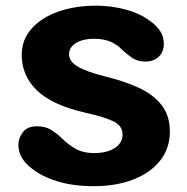

<svg xmlns="http://www.w3.org/2000/svg" viewBox="-20 -645 659 676"><path d="M309.8 10.5Q237.4 10.5 181.8 -6.7Q126.2 -23.8 91.5 -52.2Q44.7 -87.3 44.7 -136.5Q44.7 -158.7 60.5 -179.5Q76.2 -200.4 110.5 -200.4Q139.4 -200.4 159.5 -188Q179.6 -175.7 196.8 -159.2Q217.4 -138.2 244.5 -122.1Q271.5 -106 313.1 -106Q341.1 -106 363.4 -113.8Q385.7 -121.6 398.6 -136.1Q411.5 -150.6 411.5 -170.8Q411.5 -202.2 379.5 -217.7Q347.6 -233.2 282.2 -247.8Q163.2 -274.8 109.8 -326.9Q56.5 -379 56.5 -451.4Q56.5 -504.9 90.9 -543.8Q125.2 -582.8 184.6 -603.9Q243.9 -625 318.7 -625Q373.4 -625 424.8 -610.7Q476.2 -596.4 510.9 -569.1Q531.6 -554.4 544.2 -535Q556.8 -515.7 556.8 -491.2Q556.8 -462.1 538.8 -445.2Q520.9 -428.2 492.2 -428.2Q463.3 -428.2 443 -442.8Q422.7 -457.3 409.7 -470Q395.2 -486.2 370.8 -497.4Q346.3 -508.5 310.8 -508.5Q284.9 -508.5 265 -501.7Q245 -494.8 234 -482.5Q223 -470.2 223 -453.9Q223 -428.3 254.9 -409.9Q286.8 -391.5 352.6 -375.2Q418.7 -359.2 469.3 -335.6Q520 -312 549 -275Q578 -237.9 578 -181.7Q578 -123 544 -79.8Q510 -36.7 449.6 -13.1Q389.2 10.5 309.8 10.5Z"/></svg>

Font: Sono ExtraLight
Style: Regular
Weight: 200
Designer: Tyler Finck
Foundry: Tyler Finck
Version: Version 2.112